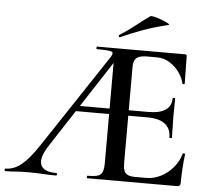

<svg xmlns="http://www.w3.org/2000/svg" viewBox="-62 -850 1000 909"><g transform="rotate(5 437.5 -395.5)"><path d="M-4 0Q-8 0 -8 -6Q-8 -12 -4 -12Q35 -12 70.5 -40.5Q106 -69 148 -132L441 -574Q460 -600 449.5 -606.5Q439 -613 377 -613Q375 -613 375 -619Q375 -625 377 -625H795Q804 -625 804 -616L806 -486Q806 -484 800.5 -483.5Q795 -483 795 -486Q790 -511 772 -537Q754 -563 726 -581Q698 -599 664 -599H618Q594 -599 579.5 -593.5Q565 -588 559 -575.5Q553 -563 553 -543V-85Q553 -64 558 -51Q563 -38 575.5 -32Q588 -26 610 -26H664Q699 -26 732.5 -43Q766 -60 791 -90Q816 -120 825 -155Q826 -158 831.5 -157Q837 -156 837 -154Q833 -126 830.5 -87Q828 -48 828 -15Q828 0 812 0H385Q383 0 383 -6Q383 -12 385 -12Q418 -12 434 -17Q450 -22 456 -37Q462 -52 462 -81V-589L494 -604L188 -134Q151 -76 163.5 -44Q176 -12 236 -12Q241 -12 241 -6Q241 0 236 0Q201 0 173.5 -2Q146 -4 101 -4Q67 -4 46 -2Q25 0 -4 0ZM290 -312 305 -338H528L535 -312ZM756 -226Q756 -268 728 -290Q700 -312 644 -312H490V-338H646Q701 -338 728 -357Q755 -376 755 -412Q755 -415 761 -415Q767 -415 767 -412Q767 -380 766.5 -362Q766 -344 766 -325Q766 -301 767 -277.5Q768 -254 768 -226Q768 -224 762 -224Q756 -224 756 -226ZM482 -679Q478 -677 476 -682.5Q474 -688 477 -689Q517 -714 550 -740.5Q583 -767 616 -790Q619 -793 636.5 -789Q654 -785 672.5 -777.5Q691 -770 702 -764Q713 -758 704 -756Q637 -740 585 -721Q533 -702 482 -679Z"/></g></svg>

Font: Cormorant Garamond Light SemiBold
Style: Regular
Weight: 600
Version: Version 4.001